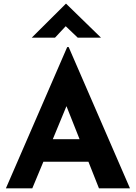

<svg xmlns="http://www.w3.org/2000/svg" viewBox="-20 -1020 736 1040"><path d="M12 0 344 -765H352L684 0H516L459 -144H215L155 0ZM266 -266H411L340 -445ZM401 -816 336 -878 278 -816H152L337 -1000H338L527 -816Z"/></svg>

Font: Reem Kufi
Style: Bold
Weight: 700
Designer: Khaled Hosny
Version: Version 1.001